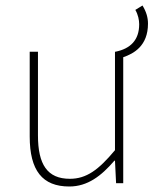

<svg xmlns="http://www.w3.org/2000/svg" viewBox="-20 -666 564 698"><path d="M428 -458C466 -471 518 -499 518 -580C518 -602 512 -623 498 -646L472 -630C482 -613 486 -593 486 -578C486 -520 454 -489 400 -478H398V-120C338 -48 294 -16 234 -16C152 -16 118 -68 118 -174V-478H88V-170C88 -46 134 12 232 12C298 12 348 -26 396 -82H398L402 0H428Z"/></svg>

Font: Source Sans Pro ExtraLight
Style: Regular
Weight: 200
Designer: Paul D. Hunt
Foundry: Adobe Systems Incorporated
Version: Version 3.006;hotconv 1.0.111;makeotfexe 2.5.65597